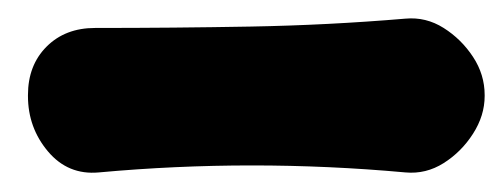

<svg xmlns="http://www.w3.org/2000/svg" viewBox="-20 -770 540 206"><path d="M500 -667Q500 -646 487.5 -626.5Q475 -607 456 -595Q437 -583 415 -585Q250 -600 86 -585Q53 -582 31.5 -607.5Q10 -633 10 -667V-668Q10 -700 30 -720Q50 -740 82 -740Q166 -740 249 -741.5Q332 -743 415 -750Q437 -752 456 -740Q475 -728 487.5 -709Q500 -690 500 -668Z"/></svg>

Font: Winky Sans ExtraBold
Style: Regular
Weight: 800
Designer: Simon Atzbach
Foundry: typofactur
Version: Version 1.205